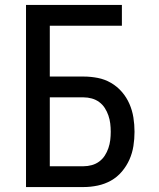

<svg xmlns="http://www.w3.org/2000/svg" viewBox="-20 -755 640 775"><path d="M85 0V-735H472V-651H181V-446H318Q346 -446 374.5 -440.5Q403 -435 428 -420.5Q453 -406 472 -384Q491 -362 502.5 -335.5Q514 -309 518.5 -280.5Q523 -252 523 -223Q523 -194 518.5 -165.5Q514 -137 502.5 -111Q491 -85 472 -62.5Q453 -40 428 -26Q403 -12 374.5 -6Q346 0 318 0ZM318 -84Q334 -84 350.5 -88.5Q367 -93 380.5 -103Q394 -113 403 -127Q412 -141 417.5 -157Q423 -173 425 -189.5Q427 -206 427 -223Q427 -240 425 -256.5Q423 -273 417.5 -289Q412 -305 403 -319Q394 -333 380.5 -343Q367 -353 350.5 -357.5Q334 -362 318 -362H181V-84Z"/></svg>

Font: Iosevka Fixed Curly Md Ex
Style: Regular
Weight: 500
Width: 7
Monospace: yes
Designer: Belleve Invis
Foundry: Belleve Invis
Version: Version 30.1.2